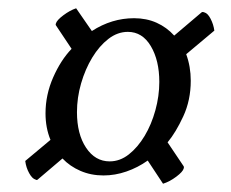

<svg xmlns="http://www.w3.org/2000/svg" viewBox="-20 -545 558 464"><path d="M289 -468Q264 -468 242 -451Q220 -434 203 -406Q186 -378 176 -343.5Q166 -309 166 -274Q166 -221 188 -188Q210 -155 245 -155Q270 -155 291.5 -172Q313 -189 329.5 -216.5Q346 -244 355.5 -278.5Q365 -313 365 -347Q365 -399 344.5 -433.5Q324 -468 289 -468ZM304 -501Q334 -501 358.5 -490Q383 -479 401 -459L467 -515Q469 -517 474 -515Q482 -513 489 -499.5Q496 -486 498 -471L430 -414Q441 -384 441 -350Q441 -303 423 -264Q405 -225 385 -201L424 -143Q425 -141 424 -138Q422 -130 406 -118Q390 -106 374 -101L337 -157Q313 -140 285.5 -130.5Q258 -121 230 -121Q200 -121 174.5 -132Q149 -143 131 -162L71 -111Q69 -109 66 -111Q58 -113 50.5 -126.5Q43 -140 41 -156L102 -207Q90 -236 90 -271Q90 -316 108.5 -358Q127 -400 153 -427L115 -484Q114 -485 115 -488Q117 -496 133 -508Q149 -520 164 -525L202 -470Q250 -501 304 -501Z"/></svg>

Font: Vermiglione Medium
Style: Italic
Weight: 500
Italic angle: -11°
Version: Version 1.000